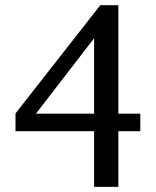

<svg xmlns="http://www.w3.org/2000/svg" viewBox="-20 -707 603 743"><path d="M344.2 -559.1 119.1 -267.1H344.2ZM438 -199.2V16.1H344.2V-199.2H40V-268.1L368.2 -687H438V-267.1H522.9V-199.2Z"/></svg>

Font: BabelStone Ogham Pictish
Style: Bold Italic
Weight: 700
Italic angle: -30°
Designer: Andrew West
Foundry: BabelStone
Version: Version 1.02 March 14, 2022